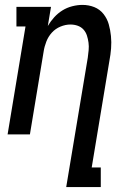

<svg xmlns="http://www.w3.org/2000/svg" viewBox="-20 -548 540 783"><path d="M250 215 338 -313Q340 -328 341.5 -343.5Q343 -359 341 -374Q339 -389 334.5 -403Q330 -417 320.5 -427.5Q311 -438 297 -443Q283 -448 267 -448Q247 -448 226.5 -439.5Q206 -431 191.5 -415Q177 -399 169 -378.5Q161 -358 158 -338L102 0H11L84 -440H47V-520H188L175 -442Q186 -461 201 -477.5Q216 -494 234.5 -505.5Q253 -517 274.5 -522.5Q296 -528 316 -528Q342 -528 364.5 -519Q387 -510 402 -491Q417 -472 423.5 -449Q430 -426 432.5 -401Q435 -376 433 -350.5Q431 -325 426 -299L354 135H391V215Z"/></svg>

Font: Iosevka Curly Slab Medium
Style: Italic
Weight: 500
Italic angle: -9°
Monospace: yes
Designer: Belleve Invis
Foundry: Belleve Invis
Version: Version 22.1.2; ttfautohint (v1.8.4)